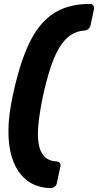

<svg xmlns="http://www.w3.org/2000/svg" viewBox="-20 -796 498 975"><path d="M239 159Q194.1 159 155 142.4Q115.9 125.9 86.2 90.6Q56.6 55.4 39.6 0.2Q22.5 -55 22.8 -131.9Q23.1 -208.9 44.4 -309Q71 -434.4 105.3 -523.2Q139.6 -612 185.6 -667.7Q231.6 -723.5 293.3 -749.7Q355 -776 437 -776Q447.2 -776 453.4 -768.6Q459.5 -761.1 457.5 -750.9L439.5 -666.3Q437.5 -656 428.4 -648.9Q419.4 -641.8 409.9 -641.1Q368.5 -638.6 336.4 -616Q304.4 -593.4 279.5 -550.9Q254.6 -508.5 235.1 -447.9Q215.6 -387.4 198.4 -309Q182.1 -230.6 175.6 -169.7Q169.1 -108.9 176.2 -66.4Q183.2 -24 205.4 -1.2Q227.6 21.6 268.4 24.1Q277.9 24.8 283.6 31.9Q289.4 39 286.7 49.3L268.7 133.9Q267.1 144.1 258.2 151.6Q249.2 159 239 159Z"/></svg>

Font: Rubik Light
Style: Italic
Weight: 300
Italic angle: -12°
Designer: Hubert and Fischer
Foundry: Hubert and Fischer
Version: Version 2.300;gftools[0.9.30]